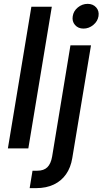

<svg xmlns="http://www.w3.org/2000/svg" viewBox="-20 -762 527 986"><path d="M246.1 -727.5 125.5 0H20.5L141.1 -727.5ZM341.8 -529.3H447.3L351.1 50.3Q343.3 98.1 319.3 132.6Q295.4 167 256.6 185.5Q217.8 204.1 166 204.1H132.3L147 114.7H171.4Q205.1 114.7 223.1 96.9Q241.2 79.1 247.6 42.5ZM408.7 -615.2Q381.3 -615.2 365.2 -633.8Q349.1 -652.3 353.5 -678.7Q357.4 -705.6 379.9 -723.9Q402.3 -742.2 430.2 -742.2Q457.5 -742.2 473.9 -723.9Q490.2 -705.6 485.8 -678.7Q481.4 -652.3 459 -633.8Q436.5 -615.2 408.7 -615.2Z"/></svg>

Font: Inter 24pt Medium
Style: Italic
Weight: 500
Italic angle: -9.3988°
Designer: Rasmus Andersson
Foundry: rsms
Version: Version 4.001;git-66647c0bb